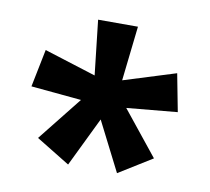

<svg xmlns="http://www.w3.org/2000/svg" viewBox="-55 -821 571 522"><g transform="rotate(10 231.0 -560.0)"><path d="M286 -761 269 -610 413 -655 433 -551 293 -538 391 -416 299 -359 230 -495 164 -359 71 -416 168 -538 29 -551 50 -655 193 -610 176 -761Z"/></g></svg>

Font: Noto Sans Thai Looped Condensed SemiBold
Style: Regular
Weight: 600
Width: 3
Designer: Sasikarn Vongin, Ben Mitchell
Foundry: The Fontpad Ltd
Version: Version 1.001; ttfautohint (v1.8.4.7-5d5b)